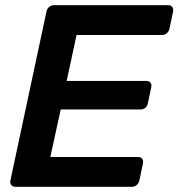

<svg xmlns="http://www.w3.org/2000/svg" viewBox="-20 -720 688 740"><path d="M40 0Q29 0 23.5 -7Q18 -14 20 -24L159 -675Q161 -686 169 -693Q177 -700 188 -700H628Q639 -700 644 -693Q649 -686 647 -675L633 -609Q631 -599 623 -592Q615 -585 604 -585H275L237 -408H544Q555 -408 560 -401.5Q565 -395 563 -384L550 -322Q548 -311 540 -304.5Q532 -298 521 -298H214L174 -115H512Q523 -115 528 -108Q533 -101 531 -90L517 -24Q515 -14 507 -7Q499 0 488 0Z"/></svg>

Font: Rubik Medium
Style: Italic
Weight: 500
Italic angle: -12°
Designer: Hubert and Fischer
Foundry: Hubert and Fischer
Version: Version 2.300;gftools[0.9.30]